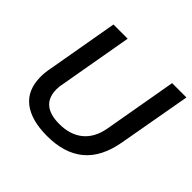

<svg xmlns="http://www.w3.org/2000/svg" viewBox="-168 -869 1065 1065"><g transform="rotate(45 364.0 -337.0)"><path d="M330.1 12.2Q205.1 12.2 138.4 -40Q71.8 -92.3 71.8 -195.8Q71.8 -229.5 79.1 -265.1L152.8 -686H264.2L189 -257.8Q183.1 -233.4 183.1 -209Q183.1 -83 331.1 -83Q415 -83 468.3 -126.2Q521.5 -169.4 537.1 -253.9L612.8 -686H725.1L648.9 -256.8Q624.5 -119.6 544.4 -53.7Q464.4 12.2 330.1 12.2Z"/></g></svg>

Font: Archivo Medium
Style: Italic
Weight: 500
Italic angle: -10°
Designer: Hector Gatti
Foundry: Omnibus-Type
Version: Version 2.001